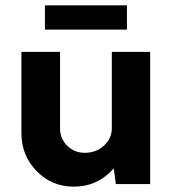

<svg xmlns="http://www.w3.org/2000/svg" viewBox="-20 -696 648 726"><path d="M460 -675.8V-584H149.9V-675.8ZM402.8 -500H547.9V0H418L410.2 -59.1Q349.1 9.8 258.8 9.8Q175.8 9.8 118.4 -49.1Q61 -107.9 61 -192.9V-500H207V-210.9Q207 -171.9 234.1 -145Q261.2 -118.2 300.8 -118.2Q343.3 -118.2 373 -145.3Q402.8 -172.4 402.8 -210.9Z"/></svg>

Font: Orkney
Style: Bold
Weight: 700
Designer: Samuel Oakes and Alfredo Marco Pradil
Foundry: Alfredo Marco Pradil
Version: 1.0